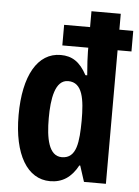

<svg xmlns="http://www.w3.org/2000/svg" viewBox="-54 -803 621 855"><g transform="rotate(5 256.5 -375.0)"><path d="M513 -689H451V-760H320V-689H204V-597H320V-579C320 -558 322 -523 326 -474H318C287 -532 251 -554 201 -554C98 -554 37 -448 37 -271C37 -95 100 10 202 10C257 10 297 -17 326 -71H330L353 0H451V-597H513ZM245 -101C186 -101 172 -180 172 -269C172 -355 185 -441 244 -441C309 -441 319 -366 319 -270C318 -177 312 -101 245 -101Z"/></g></svg>

Font: Kathrein 77 Bold Condensed
Style: Regular
Weight: 700
Width: 3
Designer: Lazydogs Typefoundry, based on Open Sans by Ascender Corporation
Foundry: Lazydogs Typefoundry
Version: Version 1.003;PS 001.003;hotconv 1.0.88;makeotf.lib2.5.64775